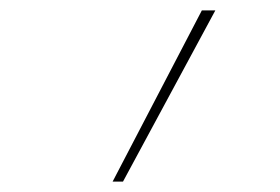

<svg xmlns="http://www.w3.org/2000/svg" viewBox="-20 -792 540 370"><path d="M197 -442 369 -772H395L217 -442Z"/></svg>

Font: Iosevka Aile Thin Oblique
Style: Regular
Weight: 100
Italic angle: -9°
Designer: Belleve Invis
Foundry: Belleve Invis
Version: Version 31.1.0; ttfautohint (v1.8.4)